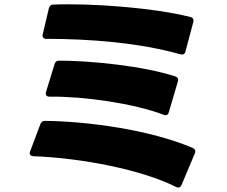

<svg xmlns="http://www.w3.org/2000/svg" viewBox="-20 -798 1040 880"><path d="M807 -549C819 -546 827 -550 830 -562L866 -697C869 -709 865 -717 853 -720C684 -763 395 -784 223 -777C213 -777 207 -771 204 -760L176 -641C175 -639 175 -637 175 -635C175 -625 181 -620 191 -620C395 -620 619 -602 807 -549ZM730 -272C742 -267 750 -271 754 -284L795 -424C799 -436 795 -444 783 -448C634 -496 397 -520 250 -520C240 -520 233 -515 230 -504L191 -377C187 -363 193 -355 207 -355C365 -357 593 -324 730 -272ZM787 59C799 65 807 61 812 50L873 -95C878 -106 874 -115 863 -120C672 -202 386 -242 186 -244C176 -244 169 -239 165 -229L118 -104C113 -91 119 -83 133 -82C356 -74 634 -19 787 59Z"/></svg>

Font: LINE Seed JP_OTF ExtraBold
Style: Regular
Weight: 800
Designer: LY Corporation & Fontrix & Fontworks
Version: Version 1.013